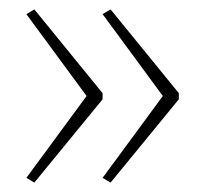

<svg xmlns="http://www.w3.org/2000/svg" viewBox="-20 -576 435 408"><path d="M360 -365 215 -188 198 -198 326 -372 198 -546 215 -556 360 -378ZM198 -365 53 -188 36 -198 164 -372 36 -546 53 -556 198 -378Z"/></svg>

Font: Noto Sans Telugu UI Condensed Thin
Style: Regular
Weight: 100
Width: 3
Designer: Jelle Bosma - Monotype Design Team
Foundry: Monotype Imaging Inc.
Version: Version 2.005; ttfautohint (v1.8.4.7-5d5b)